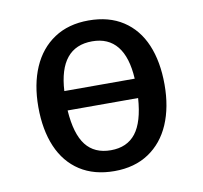

<svg xmlns="http://www.w3.org/2000/svg" viewBox="-68 -625 750 711"><g transform="rotate(-10 307.5 -270.0)"><path d="M545.1 -270.8Q545.1 -186.2 517.7 -122.3Q490.3 -58.5 436.7 -22.8Q383.1 12.8 307.7 12.8Q231.3 12.8 177.9 -21.8Q124.6 -56.4 97.4 -120Q70.3 -183.6 70.3 -269.7Q70.3 -354.4 97.9 -418.2Q125.6 -482.1 179.2 -517.7Q232.8 -553.3 308.7 -553.3Q385.1 -553.3 438.2 -518.7Q491.3 -484.1 518.2 -420.8Q545.1 -357.4 545.1 -270.8ZM175.4 -311.3H440Q435.4 -392.8 402.3 -433.8Q369.2 -474.9 308.7 -474.9Q184.6 -474.9 175.4 -311.3ZM174.9 -238.5Q181 -149.2 213.6 -107.4Q246.2 -65.6 307.7 -65.6Q368.7 -65.6 401.3 -107.4Q433.8 -149.2 440 -238.5Z"/></g></svg>

Font: Fira Code Fixed Retina
Style: Regular
Weight: 450
Monospace: yes
Designer: Carrois Corporate, Edenspiekermann AG, Nikita Prokopov
Foundry: Carrois Corporate, Edenspiekermann AG, Nikita Prokopov
Version: Version 5.002